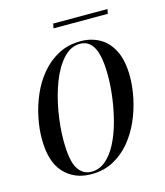

<svg xmlns="http://www.w3.org/2000/svg" viewBox="-101 -726 700 813"><g transform="rotate(-15 249.0 -319.0)"><path d="M200 10Q126 10 80.5 -39Q35 -88 35 -189Q35 -233 45 -282Q55 -331 75.5 -378Q96 -425 128 -463Q160 -501 203 -523.5Q246 -546 301 -546Q346 -546 383 -525.5Q420 -505 442 -461Q464 -417 464 -347Q464 -304 454 -255Q444 -206 423.5 -159Q403 -112 371.5 -74Q340 -36 297.5 -13Q255 10 200 10ZM203 0Q238 0 265.5 -23.5Q293 -47 313.5 -86.5Q334 -126 347.5 -175.5Q361 -225 368 -277Q375 -329 375 -376Q375 -459 355 -497.5Q335 -536 295 -536Q254 -536 221.5 -500.5Q189 -465 167 -408Q145 -351 133.5 -285Q122 -219 122 -157Q122 -70 143.5 -35Q165 0 203 0ZM204 -628 208 -648H446L442 -628Z"/></g></svg>

Font: Noto Serif Display Condensed
Style: Italic
Weight: 400
Width: 3
Italic angle: -12°
Designer: Monotype Design Team
Foundry: Monotype Imaging Inc.
Version: Version 2.009